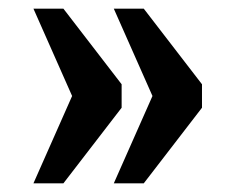

<svg xmlns="http://www.w3.org/2000/svg" viewBox="-20 -491 542 442"><path d="M242 -69H311L445 -243V-297L311 -471H242L331 -270ZM57 -69H126L260 -243V-297L126 -471H57L146 -270Z"/></svg>

Font: Noto Serif Sinhala Condensed ExtraBold
Style: Regular
Weight: 800
Width: 3
Designer: Jelle Bosma - Monotype Design Team
Foundry: Monotype Imaging Inc.
Version: Version 2.007